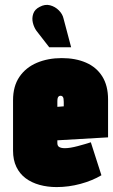

<svg xmlns="http://www.w3.org/2000/svg" viewBox="-20 -747 461 780"><path d="M238 -672Q234 -690 219 -705Q204 -720 183.5 -725.5Q163 -731 141 -719Q121 -709 115 -691Q109 -673 113.5 -654.5Q118 -636 128 -622L180 -555H269ZM213 -166V-177L419 -189V-343Q419 -399 395.5 -436.5Q372 -474 329.5 -492.5Q287 -511 231 -511Q175 -511 130 -492Q85 -473 59 -435Q33 -397 33 -340V-135Q33 -97 46.5 -69Q60 -41 84 -23Q108 -5 140.5 4Q173 13 210 13Q259 13 307 0Q355 -13 392 -35L349 -169Q328 -162 296 -153.5Q264 -145 244 -145Q235 -145 229 -146.5Q223 -148 219.5 -150.5Q216 -153 214.5 -157Q213 -161 213 -166ZM239 -333V-315L213 -313V-334Q213 -342 214 -347Q215 -352 218 -355Q221 -358 226 -358Q231 -358 234 -355Q237 -352 238 -346.5Q239 -341 239 -333Z"/></svg>

Font: Advent Pro Black
Style: Regular
Weight: 900
Version: Version 3.000